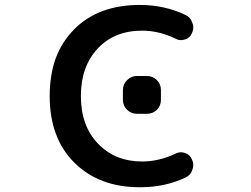

<svg xmlns="http://www.w3.org/2000/svg" viewBox="-20 -785 1040 794"><path d="M561.5 -10.7Q559.6 -10.7 557.6 -10.7Q473.6 -10.7 406.2 -36.1Q338.9 -61.5 287.6 -112.3Q236.3 -163.1 210.9 -232.4Q185.5 -300.8 185.5 -387.2Q185.5 -473.6 210 -543Q235.4 -611.3 285.6 -662.6Q335.9 -713.9 404.3 -739.3Q472.7 -764.6 557.6 -764.6Q661.1 -764.6 748 -722.7Q768.6 -712.9 775.4 -690.4Q779.3 -681.6 779.3 -671.9Q779.3 -659.2 773.4 -647.5Q765.6 -627.9 745.1 -622.1Q736.3 -619.1 728.5 -619.1Q716.8 -619.1 706.1 -625Q637.7 -658.2 567.4 -658.2Q453.1 -658.2 383.8 -584Q314.5 -509.8 314.5 -387.7Q314.5 -264.6 385.3 -190.9Q456.1 -117.2 567.4 -117.2Q637.7 -117.2 705.1 -149.4Q716.8 -155.3 728.5 -155.3Q736.3 -155.3 745.1 -152.3Q765.6 -145.5 773.4 -126Q779.3 -114.3 779.3 -102.5Q779.3 -92.8 775.4 -83Q768.6 -60.5 747.1 -50.8Q662.1 -10.7 561.5 -10.7ZM545.9 -314.5Q522.5 -314.5 505.4 -331.1Q488.3 -347.7 488.3 -372.1V-413.1Q488.3 -436.5 505.4 -453.6Q522.5 -470.7 545.9 -470.7H587.9Q612.3 -470.7 628.9 -453.6Q645.5 -436.5 645.5 -413.1V-372.1Q645.5 -347.7 628.9 -331.1Q612.3 -314.5 587.9 -314.5Z"/></svg>

Font: Rounded Mgen+ 2m medium
Style: Regular
Weight: 500
Designer: [Source Han Sans]
Ryoko NISHIZUKA  (kana & ideographs); Paul D. Hunt (Latin, Greek & Cyrillic); Wenlong ZHANG  (bopomofo
Version: Version 1.059.20150602